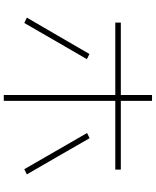

<svg xmlns="http://www.w3.org/2000/svg" viewBox="78 -910 843 1040"><g transform="rotate(90 500.0 -389.5)"><path d="M102 -592V-622H898V-592ZM494 12V-791H526V12ZM104 -99 75 -113Q125 -198 174 -283Q223 -368 272 -452L300 -438Q251 -354 202 -269Q153 -184 104 -99ZM896 -99Q847 -184 798 -269Q749 -354 700 -439L728 -453Q777 -368 826 -282.5Q875 -197 924 -113Z"/></g></svg>

Font: Murecho Thin ExtraLight
Style: Regular
Weight: 250
Version: Version 1.010